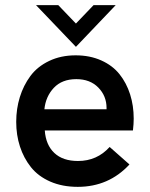

<svg xmlns="http://www.w3.org/2000/svg" viewBox="-20 -717 582 746"><path d="M282 9Q222 9 175.2 -11.5Q128.5 -32 100.2 -67.5Q72 -103 57.5 -147.8Q43 -192.5 43 -243.5Q43 -294 57 -339.5Q71 -385 98.2 -421.8Q125.5 -458.5 171 -480.2Q216.5 -502 274 -502Q329.5 -502 373.5 -482.2Q417.5 -462.5 444.5 -428.5Q471.5 -394.5 485.5 -350.5Q499.5 -306.5 499.5 -256Q499.5 -235.5 496.5 -210H154Q158 -154 191 -122.8Q224 -91.5 283 -91.5Q357 -91.5 406 -146L483 -78Q402.5 9 282 9ZM120 -697H206.5L275 -625.5L343.5 -697H429.5L275 -535ZM152.5 -292.5H394V-297.5Q394 -344 362 -376.8Q330 -409.5 276.5 -409.5Q221 -409.5 189.2 -375.8Q157.5 -342 152.5 -292.5Z"/></svg>

Font: HK Grotesk SemiBold
Style: Regular
Weight: 600
Designer: Alfredo Marco Pradil
Foundry: Hanken Design Co.
Version: Version 3.001;FEAKit 1.0